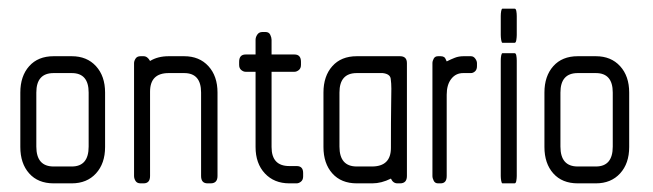

<svg xmlns="http://www.w3.org/2000/svg" viewBox="-20 -424 1509 444"><path d="M146 0H104Q68 0 47.5 -23Q27 -46 27 -84V-210Q27 -248 47.5 -271Q68 -294 104 -294H146Q181 -294 202 -271Q223 -248 223 -210V-84Q223 -46 202 -23Q181 0 146 0ZM185 -210Q185 -255 146 -255H104Q64 -255 64 -210V-85Q64 -39 104 -39H146Q185 -39 185 -85Z M467 0H460Q445 0 445 -17V-210Q445 -255 406 -255H370Q327 -255 327 -212V-17Q327 0 312 0H305Q297 0 293.5 -5.5Q290 -11 290 -17V-278Q290 -283 293.5 -288.5Q297 -294 305 -294H312Q321 -294 327 -283Q345 -294 370 -294H406Q441 -294 462 -271Q483 -248 483 -210V-17Q483 0 467 0Z M666 0H649Q614 0 592.5 -23Q571 -46 571 -84V-258H548Q543 -258 538 -262Q533 -266 533 -274V-281Q533 -298 548 -298H571V-332Q571 -338 575 -344Q579 -350 587 -350H594Q602 -350 605 -343.5Q608 -337 608 -332V-298H661Q676 -298 676 -281V-274Q676 -266 671 -262Q666 -258 661 -258H608V-84Q608 -40 649 -40H666Q681 -40 681 -24V-16Q681 -8 676 -4Q671 0 666 0Z M905 0H899Q889 0 884 -11Q862 0 841 0H805Q769 0 748.5 -23Q728 -46 728 -84V-210Q728 -248 748.5 -271Q769 -294 805 -294H905Q921 -294 921 -278V-17Q921 0 905 0ZM865 -255Q864 -255 855 -255Q846 -255 835 -255Q824 -255 815 -255Q806 -255 805 -255Q765 -255 765 -210V-85Q765 -39 805 -39H840Q884 -39 884 -82Q884 -148 884.5 -178Q885 -208 885 -219Q885 -231 883.5 -242Q882 -253 865 -255Z M1069 -255H1051Q1034 -255 1023.5 -241.5Q1013 -228 1013 -205V-17Q1013 0 999 0H993Q986 0 983 -6Q980 -12 980 -17V-278Q980 -283 983 -288.5Q986 -294 993 -294H999Q1004 -294 1007 -292Q1010 -290 1013 -282Q1023 -287 1032 -290.5Q1041 -294 1052 -294H1069Q1075 -294 1079 -288.5Q1083 -283 1083 -278V-271Q1083 -263 1078.5 -259Q1074 -255 1069 -255Z M1170 -325H1142Q1140 -325 1139 -331.5Q1138 -338 1138 -343V-387Q1138 -393 1139 -398.5Q1140 -404 1142 -404H1170Q1173 -404 1174 -398.5Q1175 -393 1175 -387V-343Q1175 -338 1174 -331.5Q1173 -325 1170 -325ZM1170 0H1142Q1140 0 1139 -6Q1138 -12 1138 -17V-284Q1138 -290 1139 -295.5Q1140 -301 1142 -301H1170Q1173 -301 1174 -295.5Q1175 -290 1175 -284V-17Q1175 -12 1174 -6Q1173 0 1170 0Z M1358 0H1316Q1280 0 1259.5 -23Q1239 -46 1239 -84V-210Q1239 -248 1259.5 -271Q1280 -294 1316 -294H1358Q1393 -294 1414 -271Q1435 -248 1435 -210V-84Q1435 -46 1414 -23Q1393 0 1358 0ZM1397 -210Q1397 -255 1358 -255H1316Q1276 -255 1276 -210V-85Q1276 -39 1316 -39H1358Q1397 -39 1397 -85Z"/></svg>

Font: Chathura
Style: Bold
Weight: 700
Designer: Appaji Ambarisha Darbha
Foundry: Aditya Fonts
Version: Version 1.002 2016